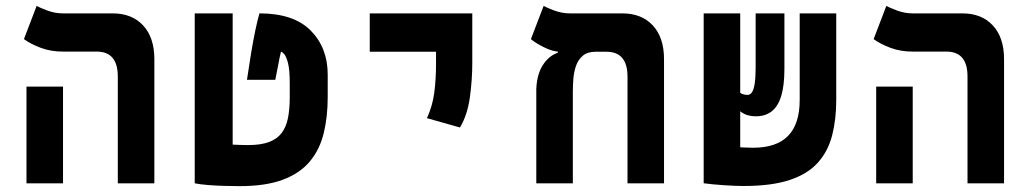

<svg xmlns="http://www.w3.org/2000/svg" viewBox="-20 -632 3556 662"><path d="M386.2 0V-368.2Q386.2 -454.1 313.5 -454.1H197.3Q155.8 -454.1 121.3 -466.8Q86.9 -479.5 62.5 -497.1L106.4 -611.8Q117.7 -605 143.8 -595.5Q169.9 -585.9 196.8 -585.9H368.2Q435.1 -585.9 473.6 -544.2Q512.2 -502.4 512.2 -428.2V0ZM71.3 0V-333.5H197.3V0Z M805.7 9.8Q785.2 9.8 756.1 9Q727.1 8.3 698.7 6.1Q670.4 3.9 651.4 0L702.6 -141.6Q747.1 -135.3 779.5 -133.5Q812 -131.8 835 -131.8Q879.4 -131.8 907.5 -142.3Q935.5 -152.8 951.2 -173.6Q966.8 -194.3 972.9 -225.1Q979 -255.9 979 -296.9V-346.2Q979 -392.1 972.9 -415Q966.8 -438 959.7 -445.8Q952.6 -453.6 948.7 -453.6Q945.8 -441.9 943.8 -431.9Q941.9 -421.9 938.7 -405.3Q935.5 -388.7 929.2 -356.9H831.5Q838.9 -407.7 846.2 -451.4Q853.5 -495.1 860.8 -529.5Q868.2 -564 874.5 -585.9Q992.7 -585.9 1051.3 -526.6Q1109.9 -467.3 1109.9 -375V-296.9Q1109.9 -229 1096.2 -172.9Q1082.5 -116.7 1048.6 -75.7Q1014.6 -34.7 955.6 -12.5Q896.5 9.8 805.7 9.8ZM651.4 0V-585.9H782.2V0Z M1565.9 -192.4 1452.1 -224.6Q1471.2 -266.6 1477.3 -312Q1483.4 -357.4 1483.4 -414.1V-585.9H1608.4V-414.1Q1608.4 -357.4 1600.1 -296.6Q1591.8 -235.8 1565.9 -192.4ZM1254.9 -453.6V-585.9H1608.4V-453.6Z M2269.5 -428.2V0H2143.6V-367.7Q2143.6 -453.6 2070.8 -453.6H1912.1Q1886.7 -453.6 1856.7 -468.5Q1826.7 -483.4 1810.5 -497.1L1854.5 -611.8Q1865.7 -605 1891.8 -595.5Q1918 -585.9 1944.8 -585.9H2125.5Q2192.4 -585.9 2231 -544.2Q2269.5 -502.4 2269.5 -428.2ZM1903.3 -450.2V-485.4L2034.2 -453.6Q2005.4 -453.6 1989.3 -439.7Q1973.1 -425.8 1965.8 -404.3Q1958.5 -382.8 1956.8 -359.1Q1955.1 -335.4 1955.1 -315.4V0H1829.1V-324.7Q1831.1 -375.5 1851.6 -407.5Q1872.1 -439.5 1903.3 -450.2Z M2543.9 9.3Q2516.6 9.3 2476.3 6.6Q2436 3.9 2407.2 0L2431.6 -132.3Q2436.5 -130.9 2455.3 -129.2Q2474.1 -127.4 2498.3 -126Q2522.5 -124.5 2544.2 -123.5Q2565.9 -122.6 2576.2 -122.6Q2617.7 -122.6 2647.9 -133.1Q2678.2 -143.6 2698 -164.3Q2717.8 -185.1 2727.5 -215.8Q2737.3 -246.6 2737.3 -287.6V-585.9H2863.3V-287.6Q2863.3 -219.7 2849.1 -165Q2835 -110.4 2800 -71.3Q2765.1 -32.2 2702.9 -11.5Q2640.6 9.3 2543.9 9.3ZM2532.2 0.5 2406.2 -0.5V-585.9H2532.2ZM2585.9 -231Q2556.2 -231 2536.4 -245.1Q2516.6 -259.3 2506.3 -274.9L2525.4 -318.4Q2531.2 -311.5 2539.3 -308.1Q2547.4 -304.7 2557.1 -304.7Q2566.9 -304.7 2573 -314.2Q2579.1 -323.7 2582.3 -344.7Q2585.4 -365.7 2585.4 -399.4V-585.9H2684.6V-395Q2684.6 -336.4 2673.3 -300.3Q2662.1 -264.2 2640.1 -247.6Q2618.2 -231 2585.9 -231Z M3315.9 0V-368.2Q3315.9 -454.1 3243.2 -454.1H3127Q3085.4 -454.1 3051 -466.8Q3016.6 -479.5 2992.2 -497.1L3036.1 -611.8Q3047.4 -605 3073.5 -595.5Q3099.6 -585.9 3126.5 -585.9H3297.9Q3364.7 -585.9 3403.3 -544.2Q3441.9 -502.4 3441.9 -428.2V0ZM3001 0V-333.5H3127V0Z"/></svg>

Font: Cascadia Code
Style: Regular
Weight: 400
Monospace: yes
Designer: Aaron Bell
Foundry: Saja Typeworks
Version: Version 2106.017